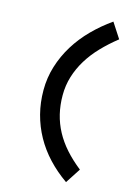

<svg xmlns="http://www.w3.org/2000/svg" viewBox="-157 -1019 895 1263"><g transform="rotate(15 290.5 -387.5)"><path d="M124.5 -383.8Q124.5 -468.3 148.9 -546.9Q173.3 -625.5 216.8 -695.8Q260.3 -766.1 320.6 -826.9Q380.9 -887.7 452.1 -937.5L519 -834.5Q459 -787.1 410.2 -736.1Q361.3 -685.1 326.9 -628.9Q292.5 -572.8 273.7 -511.7Q254.9 -450.7 254.9 -383.8Q254.9 -316.9 269.3 -256.8Q283.7 -196.8 313 -142.1Q342.3 -87.4 386.7 -37.4Q431.2 12.7 491.2 60.1L424.3 163.1Q353 113.3 297.1 53.5Q241.2 -6.3 202.9 -75.4Q164.6 -144.5 144.5 -221.9Q124.5 -299.3 124.5 -383.8Z"/></g></svg>

Font: Krona One
Style: Regular
Weight: 400
Version: Version 1.003